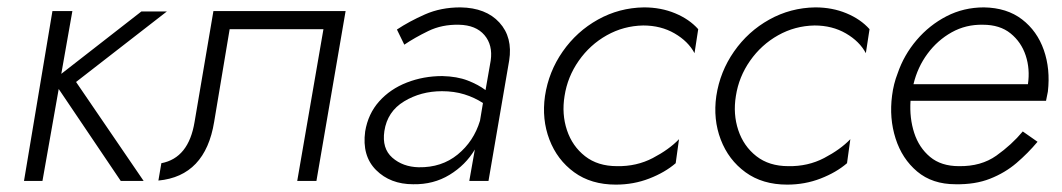

<svg xmlns="http://www.w3.org/2000/svg" viewBox="-20 -490 2877 520"><path d="M122 -460H176L146 -290L363 -459H432L186 -268L369 0H307L139 -249L95 0H45Z M916 -460 837 0H785L856 -411H602L560 -160Q536 -13 409 -1L417 -48Q491 -62 507 -160L558 -460Z M1075 -369 1055 -410Q1088 -432 1131 -451Q1174 -470 1227 -470Q1296 -469 1332.5 -429Q1369 -389 1359 -326L1303 0H1251L1266 -85Q1241 -43 1197.5 -16.5Q1154 10 1099 9Q1037 9 998.5 -29.5Q960 -68 969 -134Q977 -182 1007 -215.5Q1037 -249 1082 -266.5Q1127 -284 1178 -284Q1218 -283 1246.5 -272Q1275 -261 1295 -246L1309 -326Q1315 -368 1292 -395Q1269 -422 1223 -423Q1177 -424 1140 -406Q1103 -388 1075 -369ZM1021 -135Q1014 -88 1042.5 -63Q1071 -38 1114 -37Q1176 -36 1219.5 -71.5Q1263 -107 1280 -163L1288 -211Q1265 -226 1237.5 -234.5Q1210 -243 1177 -243Q1120 -243 1074.5 -215.5Q1029 -188 1021 -135Z M1509 -230Q1501 -181 1515.5 -137.5Q1530 -94 1564.5 -67Q1599 -40 1651 -40Q1704 -39 1748 -62Q1792 -85 1819 -113L1810 -48Q1781 -23 1738.5 -6.5Q1696 10 1648 10Q1581 10 1535 -23.5Q1489 -57 1468 -112Q1447 -167 1456 -230Q1466 -296 1504 -350.5Q1542 -405 1599.5 -437Q1657 -469 1724 -470Q1770 -470 1808.5 -454Q1847 -438 1871 -411L1861 -346Q1844 -378 1807 -399.5Q1770 -421 1722 -421Q1669 -420 1623.5 -394.5Q1578 -369 1547.5 -325.5Q1517 -282 1509 -230Z M1973 -230Q1965 -181 1979.5 -137.5Q1994 -94 2028.5 -67Q2063 -40 2115 -40Q2168 -39 2212 -62Q2256 -85 2283 -113L2274 -48Q2245 -23 2202.5 -6.5Q2160 10 2112 10Q2045 10 1999 -23.5Q1953 -57 1932 -112Q1911 -167 1920 -230Q1930 -296 1968 -350.5Q2006 -405 2063.5 -437Q2121 -469 2188 -470Q2234 -470 2272.5 -454Q2311 -438 2335 -411L2325 -346Q2308 -378 2271 -399.5Q2234 -421 2186 -421Q2133 -420 2087.5 -394.5Q2042 -369 2011.5 -325.5Q1981 -282 1973 -230Z M2790 -106Q2764 -75 2733 -48.5Q2702 -22 2661.5 -6Q2621 10 2568 9Q2505 9 2464 -25.5Q2423 -60 2405.5 -115Q2388 -170 2396 -231Q2400 -263 2411 -291Q2428 -341 2462.5 -381.5Q2497 -422 2543.5 -446Q2590 -470 2645 -470Q2707 -469 2748 -437.5Q2789 -406 2807 -354.5Q2825 -303 2818 -242Q2817 -236 2815.5 -229.5Q2814 -223 2813 -217H2446Q2443 -170 2456 -130Q2469 -90 2499 -65Q2529 -40 2577 -40Q2637 -39 2678.5 -68.5Q2720 -98 2750 -134ZM2642 -423Q2596 -424 2557.5 -402.5Q2519 -381 2492 -344.5Q2465 -308 2454 -262H2764Q2770 -303 2758 -339.5Q2746 -376 2717 -399.5Q2688 -423 2642 -423Z"/></svg>

Font: Jost* Light
Style: Italic
Weight: 300
Italic angle: -10°
Version: Version 3.7